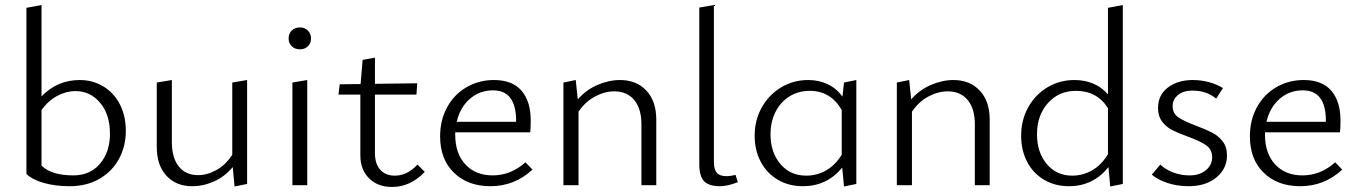

<svg xmlns="http://www.w3.org/2000/svg" viewBox="-20 -736 5397 763"><path d="M480 -216Q480 -155 453 -105Q426 -55 375.5 -25.5Q325 4 256 4Q200 4 154 -9Q108 -22 85 -45V-705L145 -716V-353Q208 -418 297 -418Q348 -418 390 -393Q432 -368 456 -322Q480 -276 480 -216ZM417 -205Q417 -281 378 -327.5Q339 -374 280 -374Q243 -374 207.5 -355Q172 -336 145 -299V-78Q184 -39 272 -39Q338 -39 377.5 -85.5Q417 -132 417 -205Z M962 -418V-5L912 5L905 -72Q873 -34 830.5 -15Q788 4 743 4Q680 4 641.5 -37.5Q603 -79 603 -152V-408L663 -418V-171Q663 -109 690.5 -74.5Q718 -40 767 -40Q804 -40 840.5 -60.5Q877 -81 903 -121V-408Z M1127 -583Q1127 -603 1139.5 -615Q1152 -627 1172 -627Q1191 -627 1203.5 -614.5Q1216 -602 1216 -583Q1216 -564 1203.5 -552Q1191 -540 1172 -540Q1152 -540 1139.5 -552Q1127 -564 1127 -583ZM1142 -408 1201 -418V0H1142Z M1668 -53Q1611 7 1538 7Q1481 7 1446.5 -27.5Q1412 -62 1412 -118V-360H1325L1330 -401L1413 -402L1421 -498L1470 -507V-403L1638 -405L1635 -360H1470V-128Q1470 -85 1491 -61.5Q1512 -38 1549 -38Q1599 -38 1639 -82Z M2096 -62Q2025 4 1929 4Q1839 4 1784 -49.5Q1729 -103 1729 -194Q1729 -259 1757 -310Q1785 -361 1834 -389.5Q1883 -418 1943 -418Q2016 -418 2052.5 -375.5Q2089 -333 2089 -258Q2089 -225 2087 -210H1789V-201Q1789 -126 1829.5 -82.5Q1870 -39 1938 -39Q2010 -39 2068 -91ZM1795 -252H2031V-256Q2031 -377 1939 -377Q1886 -377 1847 -343Q1808 -309 1795 -252Z M2588 -261V0H2529V-242Q2529 -304 2500.5 -338.5Q2472 -373 2421 -373Q2383 -373 2344.5 -352.5Q2306 -332 2279 -292V0H2219V-408L2268 -418L2276 -341Q2309 -379 2354.5 -398.5Q2400 -418 2444 -418Q2509 -418 2548.5 -376Q2588 -334 2588 -261Z M2759 -82V-706L2817 -716V-92Q2817 -63 2828.5 -49.5Q2840 -36 2866 -36Q2884 -36 2903 -41L2912 -12Q2871 4 2841 4Q2797 4 2778 -16Q2759 -36 2759 -82Z M3383 -418V-5L3334 5L3327 -70Q3266 4 3171 4Q3114 4 3070.5 -22Q3027 -48 3003 -93.5Q2979 -139 2979 -197Q2979 -259 3007.5 -309.5Q3036 -360 3084.5 -389Q3133 -418 3192 -418Q3234 -418 3269 -401.5Q3304 -385 3328 -352L3334 -408ZM3325 -121V-299Q3281 -375 3198 -375Q3153 -375 3117.5 -353Q3082 -331 3062 -291.5Q3042 -252 3042 -202Q3042 -131 3081 -84.5Q3120 -38 3184 -38Q3225 -38 3261.5 -58Q3298 -78 3325 -121Z M3913 -261V0H3854V-242Q3854 -304 3825.5 -338.5Q3797 -373 3746 -373Q3708 -373 3669.5 -352.5Q3631 -332 3604 -292V0H3544V-408L3593 -418L3601 -341Q3634 -379 3679.5 -398.5Q3725 -418 3769 -418Q3834 -418 3873.5 -376Q3913 -334 3913 -261Z M4442 -716V-5L4392 5L4385 -72Q4324 4 4228 4Q4172 4 4128.5 -22Q4085 -48 4061.5 -93.5Q4038 -139 4038 -197Q4038 -259 4066 -309.5Q4094 -360 4142.5 -389Q4191 -418 4250 -418Q4291 -418 4325 -403.5Q4359 -389 4383 -361V-705ZM4383 -123V-306Q4340 -375 4256 -375Q4188 -375 4144.5 -326.5Q4101 -278 4101 -202Q4101 -131 4139.5 -84.5Q4178 -38 4241 -38Q4282 -38 4319 -58.5Q4356 -79 4383 -123Z M4557 -42 4591 -82Q4612 -62 4642.5 -50.5Q4673 -39 4707 -39Q4747 -39 4772 -59.5Q4797 -80 4797 -111Q4797 -142 4773.5 -158.5Q4750 -175 4701 -193Q4662 -207 4638.5 -219Q4615 -231 4598.5 -252.5Q4582 -274 4582 -307Q4582 -359 4621.5 -388.5Q4661 -418 4720 -418Q4753 -418 4784.5 -409.5Q4816 -401 4840 -386L4813 -344Q4775 -376 4718 -376Q4683 -376 4661.5 -358.5Q4640 -341 4640 -314Q4640 -285 4663 -269.5Q4686 -254 4734 -236Q4774 -221 4798 -208.5Q4822 -196 4839 -174Q4856 -152 4856 -118Q4856 -66 4814 -31Q4772 4 4703 4Q4659 4 4620.5 -8.5Q4582 -21 4557 -42Z M5314 -62Q5243 4 5147 4Q5057 4 5002 -49.5Q4947 -103 4947 -194Q4947 -259 4975 -310Q5003 -361 5052 -389.5Q5101 -418 5161 -418Q5234 -418 5270.5 -375.5Q5307 -333 5307 -258Q5307 -225 5305 -210H5007V-201Q5007 -126 5047.5 -82.5Q5088 -39 5156 -39Q5228 -39 5286 -91ZM5013 -252H5249V-256Q5249 -377 5157 -377Q5104 -377 5065 -343Q5026 -309 5013 -252Z"/></svg>

Font: Ysabeau Infant Semilight
Style: Regular
Weight: 300
Designer: Christian Thalmann (Catharsis Fonts)
Version: Version 0.003